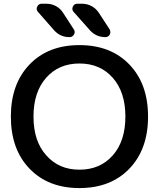

<svg xmlns="http://www.w3.org/2000/svg" viewBox="-20 -1001 834 1010"><path d="M222.7 -184.6Q289.1 -108.4 397.9 -108.4Q506.8 -108.4 573.2 -183.6Q639.6 -258.8 639.6 -387.7Q639.6 -516.6 573.2 -591.8Q506.8 -667 397.9 -667Q289.1 -667 222.7 -591.8Q156.2 -516.6 156.2 -387.7Q156.2 -258.8 222.7 -184.6ZM135.7 -662.1Q233.4 -763.7 397.9 -763.7Q562.5 -763.7 660.6 -661.6Q758.8 -559.6 758.8 -387.7Q758.8 -215.8 660.6 -113.8Q562.5 -11.7 397.9 -11.7Q233.4 -11.7 135.3 -113.8Q37.1 -215.8 37.1 -387.7Q37.1 -559.6 135.7 -662.1ZM411.1 -981.4Q438.5 -981.4 461.9 -968.8Q485.4 -956.1 500 -933.6L556.6 -846.7Q560.5 -839.8 560.5 -832Q560.5 -826.2 557.6 -819.3Q549.8 -805.7 534.2 -805.7Q485.4 -805.7 453.1 -841.8L367.2 -938.5Q356.4 -951.2 363.3 -966.3Q370.1 -981.4 386.7 -981.4ZM223.6 -981.4Q251 -981.4 274.4 -968.8Q297.9 -956.1 312.5 -932.6L368.2 -846.7Q373 -839.8 373 -832Q373 -826.2 369.1 -819.3Q361.3 -805.7 345.7 -805.7Q296.9 -805.7 264.6 -841.8L179.7 -938.5Q172.9 -946.3 172.9 -955.1Q172.9 -960 175.8 -965.8Q182.6 -981.4 199.2 -981.4Z"/></svg>

Font: Gen Jyuu Gothic Medium
Style: Regular
Weight: 500
Designer: [Source Han Sans]
Ryoko NISHIZUKA  (kana & ideographs); Paul D. Hunt (Latin, Greek & Cyrillic); Wenlong ZHANG  (bopomofo
Version: Version 1.002.20150607